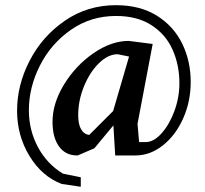

<svg xmlns="http://www.w3.org/2000/svg" viewBox="-20 -591 778 730"><path d="M214.8 108.4Q139.6 80.1 92.3 2.4Q44.9 -75.2 44.9 -169.9Q44.9 -267.6 92.8 -360.4Q140.6 -453.1 226.6 -512.2Q312.5 -571.3 420.9 -571.3Q512.7 -571.3 576.7 -531.2Q640.6 -491.2 672.9 -424.8Q705.1 -358.4 705.1 -279.3Q705.1 -205.1 676.3 -140.6Q647.5 -76.2 599.1 -38.1Q550.8 0 495.1 0H418L411.1 -114.3L338.9 -27.3L275.4 0Q230.5 1 205.1 -33.2Q179.7 -67.4 179.7 -127.9Q179.7 -198.2 223.6 -270Q267.6 -341.8 335.4 -388.7Q403.3 -435.5 469.7 -435.5L560.5 -423.8L502.9 -120.1L508.8 -50.8H534.2Q564.5 -50.8 594.2 -84Q624 -117.2 643.1 -168.9Q662.1 -220.7 662.1 -274.4Q662.1 -343.8 636.2 -401.9Q610.4 -460 556.2 -495.1Q502 -530.3 420.9 -530.3Q325.2 -530.3 249.5 -477.5Q173.8 -424.8 131.8 -341.8Q89.8 -258.8 89.8 -171.9Q89.8 -95.7 124.5 -31.2Q159.2 33.2 219.7 69.3L287.1 83V119.1ZM410.2 -168.9 470.7 -376 427.7 -384.8Q390.6 -384.8 356 -350.6Q321.3 -316.4 299.3 -262.7Q277.3 -209 277.3 -152.3Q277.3 -118.2 288.6 -99.1Q299.8 -80.1 319.3 -78.1Z"/></svg>

Font: Comprehension Dark
Style: Regular
Weight: 700
Designer: Alfredo Marco Pradil
Foundry: Alfredo Marco Pradil
Version: 1.0